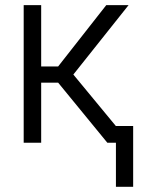

<svg xmlns="http://www.w3.org/2000/svg" viewBox="-20 -550 562 740"><path d="M71.3 -530.3H138.7V-293.9H204.1L389.6 -530.3H475.6L262.7 -262.7L426.8 -64V-64.5H493.2V169.9H426.8V0H393.6L204.1 -231.4H138.7V0H71.3Z"/></svg>

Font: Pretendard Light
Style: Regular
Weight: 300
Designer: Base glyphs from Inter by Rasmus Andersson; Hangeul glyphs from Noto Sans CJK(Source Han Sans) by Jang Soo-young and Kan
Foundry: Kil Hyung-jin
Version: Version 1.309